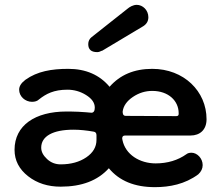

<svg xmlns="http://www.w3.org/2000/svg" viewBox="-20 -756 904 792"><path d="M358 -603C349 -596 344 -586 344 -574C344 -552 356 -541 381 -541C392 -541 395 -546 402 -547L571 -648C585 -657 592 -669 592 -685C592 -714 569 -736 544 -736C529 -736 514 -727 506 -720ZM40 -138C40 -94 59 -58 96 -29C133 0 178 14 230 14C317 14 383 -11 429 -62C472 -10 535 16 619 16C679 16 743 4 798 -37C810 -48 816 -61 816 -75C816 -103 793 -126 770 -126C761 -126 754 -124 749 -120C714 -95 671 -82 622 -82C557 -82 497 -118 485 -179C485 -181 484 -183 484 -185C484 -193 488 -197 496 -197H766C805 -197 832 -221 832 -264C832 -380 738 -472 608 -472C533 -472 475 -447 432 -398C391 -447 334 -472 262 -472C193 -472 134 -462 85 -427C68 -414 59 -401 59 -386C59 -358 84 -336 112 -336C124 -336 134 -339 141 -346C170 -369 202 -386 258 -386C285 -386 311 -379 335 -364C359 -349 371 -332 371 -312C371 -298 366 -291 357 -291C344 -292 326 -294 303 -295C279 -296 263 -296 254 -296C125 -296 40 -239 40 -138ZM486 -296C489 -319 503 -339 528 -356C553 -373 580 -381 608 -381C675 -381 717 -340 717 -289C717 -288 717 -287 717 -286C717 -280 714 -277 707 -277L499 -278C487 -278 486 -288 486 -296ZM150 -147C150 -194 198 -221 283 -221C310 -221 337 -218 366 -213C374 -212 378 -207 378 -198V-179C378 -150 364 -126 336 -107C308 -88 273 -78 230 -78C209 -78 190 -85 174 -100C158 -115 150 -130 150 -147Z"/></svg>

Font: Dongle
Style: Regular
Weight: 400
Designer: Yanghee Ryu
Foundry: Yanghee Ryu
Version: Version 2.000